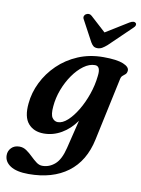

<svg xmlns="http://www.w3.org/2000/svg" viewBox="-148 -769 798 1090"><g transform="rotate(10 251.5 -223.5)"><path d="M435 -6Q408 122 320 187.8Q232 253.5 94 253.5Q24.5 253.5 -11 230.2Q-46.5 207 -46.5 169.5Q-46.5 144.5 -29.2 126.8Q-12 109 17.5 109Q39.5 109 58.2 122Q77 135 94 151.8Q111 168.5 127.8 181.2Q144.5 194 163 194Q203 194 235.2 166Q267.5 138 284 69.5L324 -94Q288.5 -43.5 240.5 -15.8Q192.5 12 139 12Q81 12 49 -25.5Q17 -63 25 -141.5Q30.5 -204 59.8 -263.5Q89 -323 138 -370.5Q187 -418 253 -446Q319 -474 398.5 -474Q476 -474 513 -458.8Q550 -443.5 547.5 -421Q546 -407.5 538.8 -401Q531.5 -394.5 523.5 -388.2Q515.5 -382 512.5 -368ZM166 -149.5Q161.5 -101.5 174.2 -83.5Q187 -65.5 206.5 -65.5Q233.5 -65.5 262.2 -91.5Q291 -117.5 317 -160.8Q343 -204 361.2 -256.5Q379.5 -309 385 -362Q393 -421 359 -421Q326.5 -421 294 -397.2Q261.5 -373.5 234 -334.2Q206.5 -295 188.2 -246.8Q170 -198.5 166 -149.5ZM409 -545Q394 -532 381.8 -525Q369.5 -518 355 -518Q340 -518 331.5 -525Q323 -532 315.5 -545L250.5 -666Q245 -675.5 247.8 -683.5Q250.5 -691.5 256.5 -695.5Q275.5 -707.5 291.5 -693L379.5 -613L509 -693Q534.5 -708 545.5 -695.5Q549.5 -691.5 547.5 -683.5Q545.5 -675.5 534.5 -666Z"/></g></svg>

Font: Fraunces 9pt SemiBold
Style: Italic
Weight: 600
Italic angle: -16°
Version: Version 1.000;[b76b70a41]